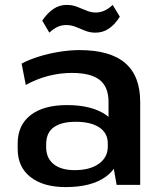

<svg xmlns="http://www.w3.org/2000/svg" viewBox="-20 -753 660 782"><path d="M422 -187V-338Q422 -399 386 -427.5Q350 -456 272 -456Q224 -456 176 -443.5Q128 -431 85 -407L68 -494Q98 -510 138 -522.5Q178 -535 221.5 -542Q265 -549 304 -549Q428 -549 489.5 -496.5Q551 -444 551 -338V0H455ZM248 9Q156 9 104 -32Q52 -73 52 -146V-169Q52 -243 104.5 -284Q157 -325 253 -325Q353 -325 411 -285.5Q469 -246 469 -173V-149Q469 -75 410.5 -33Q352 9 248 9ZM284 -60Q346 -60 382.5 -86Q419 -112 419 -156V-169Q419 -211 384.5 -234Q350 -257 288 -257Q231 -257 199.5 -235Q168 -213 168 -165V-154Q168 -109 198.5 -84.5Q229 -60 284 -60ZM152 -669Q173 -700 197.5 -716.5Q222 -733 251 -733Q274 -733 293.5 -725.5Q313 -718 332 -710Q351 -702 370 -702Q388 -702 405 -709.5Q422 -717 439 -733L468 -685Q448 -653 423.5 -636.5Q399 -620 369 -620Q346 -620 326.5 -628Q307 -636 288.5 -643.5Q270 -651 249 -651Q231 -651 214.5 -643.5Q198 -636 181 -620Z"/></svg>

Font: Pathway Extreme 28pt SemiBold
Style: Regular
Weight: 600
Designer: Eduardo Rodriguez Tunni
Foundry: Eduardo Rodriguez Tunni
Version: Version 1.001;gftools[0.9.26]